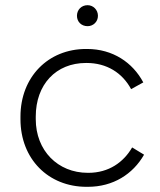

<svg xmlns="http://www.w3.org/2000/svg" viewBox="-20 -715 618 741"><path d="M318 -614C340 -614 358 -631 358 -654C358 -677 340 -695 318 -695C294 -695 277 -677 277 -654C277 -631 294 -614 318 -614ZM314 6H319C417 6 493 -43 536 -118L490 -146C457 -89 400 -48 321 -48H319C203 -48 118 -134 118 -255V-265C118 -389 196 -472 312 -472H314C392 -472 452 -434 486 -371L533 -397C492 -474 415 -526 316 -526H312C166 -526 59 -418 59 -265V-255C59 -102 166 6 314 6Z"/></svg>

Font: Fixel Display Light
Style: Regular
Weight: 300
Designer: AlfaBravo + MacPaw
Foundry: Kyrylo Tkachov, Marchela Mozhyna, Serhii Makarenko, Maria Weinstein, Zakhar Kryvoshyya
Version: Version 1.211